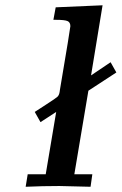

<svg xmlns="http://www.w3.org/2000/svg" viewBox="-20 -714 465 734"><path d="M78.1 0 85.9 -47.9H154.8L194.8 -286.1L134.8 -247.1L112.8 -286.1Q129.9 -297.4 155.8 -314Q192.9 -337.9 199.5 -344Q206.1 -350.1 208 -362.8Q209 -367.7 209 -370.1Q249 -606.9 249 -613.8Q249 -628.9 238 -633.5Q227.1 -638.2 194.8 -638.2H184.1L192.9 -686L372.1 -693.8L328.1 -425.8L402.8 -476.1L424.8 -437L317.9 -367.2L264.2 -47.9H333L326.2 0Q218.3 -2.9 207 -2.9Q142.1 -2.9 78.1 0Z"/></svg>

Font: CMU Serif Extra
Style: BoldSlanted
Weight: 700
Italic angle: -9.46001°
Version: Version 0.7.0